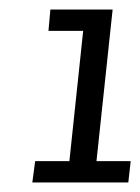

<svg xmlns="http://www.w3.org/2000/svg" viewBox="-20 -799 295 404"><path d="M54 -460H126L155 -734H82L86 -779H217L183 -460H255L250 -415H48Z"/></svg>

Font: Zilla Slab
Style: Italic
Weight: 400
Italic angle: -6°
Designer: Typotheque.com
Foundry: Typotheque type foundry
Version: Version 1.1; 2017; ttfautohint (v1.6)